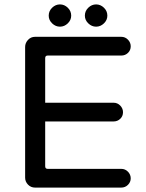

<svg xmlns="http://www.w3.org/2000/svg" viewBox="-20 -879 663 871"><path d="M252 -758Q232 -758 216.5 -773Q201 -788 201 -808Q201 -829 216.5 -844Q232 -859 252 -859Q272 -859 287.5 -844Q303 -829 303 -808Q303 -788 287.5 -773Q272 -758 252 -758ZM416 -758Q396 -758 380.5 -773Q365 -788 365 -808Q365 -829 380.5 -844Q396 -859 416 -859Q436 -859 451.5 -844Q467 -829 467 -808Q467 -788 451.5 -773Q436 -758 416 -758ZM139 -28Q120 -28 107 -41.5Q94 -55 94 -73V-666Q94 -684 107 -698Q120 -712 139 -712H530Q548 -712 560.5 -699Q573 -686 573 -669Q573 -651 560.5 -639Q548 -627 530 -627H196Q185 -627 185 -615V-413H495Q513 -413 525.5 -400Q538 -387 538 -370Q538 -352 525.5 -340Q513 -328 495 -328H185V-125Q185 -113 196 -113H530Q548 -113 560.5 -100Q573 -87 573 -70Q573 -53 560.5 -40.5Q548 -28 530 -28Z"/></svg>

Font: Huninn
Style: Regular
Weight: 400
Designer: justfont
Foundry: justfont
Version: Version 1.003